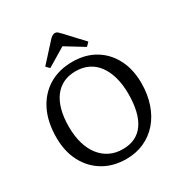

<svg xmlns="http://www.w3.org/2000/svg" viewBox="-213 -1088 1187 1256"><g transform="rotate(-30 380.0 -460.0)"><path d="M377.9 14.2Q279.8 14.2 205.8 -30Q131.8 -74.2 90.8 -152.6Q49.8 -231 49.8 -335.9Q49.8 -452.1 91.3 -536.6Q132.8 -621.1 208.5 -667.5Q284.2 -713.9 387.2 -713.9Q484.4 -713.9 556.6 -670.9Q628.9 -627.9 669.4 -550Q710 -472.2 710 -368.2Q710 -283.2 686 -212.6Q662.1 -142.1 618.2 -91.6Q574.2 -41 513.2 -13.4Q452.1 14.2 377.9 14.2ZM390.1 -53.2Q441.9 -53.2 481.4 -72Q521 -90.8 547.6 -128.4Q574.2 -166 587.6 -221.4Q601.1 -276.9 601.1 -349.1Q601.1 -419.9 585.4 -475.3Q569.8 -530.8 541 -569.8Q512.2 -608.9 470.2 -629.4Q428.2 -649.9 374 -649.9Q322.3 -649.9 281.7 -630.4Q241.2 -610.8 213.1 -573.5Q185.1 -536.1 170.4 -481.4Q155.8 -426.8 155.8 -356.9Q155.8 -287.1 171.9 -231Q188 -174.8 219 -135Q250 -95.2 293 -74.2Q335.9 -53.2 390.1 -53.2ZM242.7 -750 218.8 -774.9 343.8 -912.1Q352.5 -921.9 362.8 -928Q373 -934.1 382.8 -934.1Q394 -934.1 401.9 -927.5Q409.7 -920.9 423.8 -905.8L544.9 -775.9L520 -750L382.8 -834Z"/></g></svg>

Font: Literata
Style: Regular
Weight: 400
Designer: Latin by Veronika Burian and Jose Scaglione. Greek by Irene Vlachou. Cyrillic by Vera Evstafieva.
Foundry: TypeTogether
Version: Version 3.002